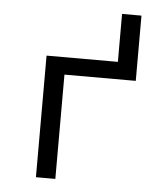

<svg xmlns="http://www.w3.org/2000/svg" viewBox="-52 -771 704 818"><g transform="rotate(5 300.0 -362.5)"><path d="M132 0V-520H437V-725H520V-446H215V0Z"/></g></svg>

Font: Zed Mono Extended
Style: Regular
Weight: 400
Width: 7
Monospace: yes
Designer: Belleve Invis
Foundry: Belleve Invis
Version: Version 1.0.0; ttfautohint (v1.8.4)